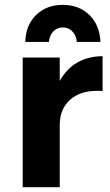

<svg xmlns="http://www.w3.org/2000/svg" viewBox="-20 -777 456 797"><path d="M381.8 -399.9Q311 -399.9 269.5 -361.6Q228 -323.2 228 -258.8V0H74.2V-538.1H228V-440.9Q284.2 -542 405.8 -543.9V-398.9Q397.9 -399.9 381.8 -399.9ZM397 -603H298.8Q296.9 -628.9 281 -646Q265.1 -663.1 241 -663.1Q216.8 -663.1 200.9 -646Q185.1 -628.9 183.1 -603H85Q86.9 -672.9 129.9 -714.8Q172.9 -756.8 240.5 -756.8Q308.1 -756.8 351.1 -714.8Q394 -672.9 397 -603Z"/></svg>

Font: Montserrat-SemiBold
Style: Regular
Weight: 600
Designer: Julieta Ulanovsky
Foundry: Julieta Ulanovsky
Version: Version 6.001